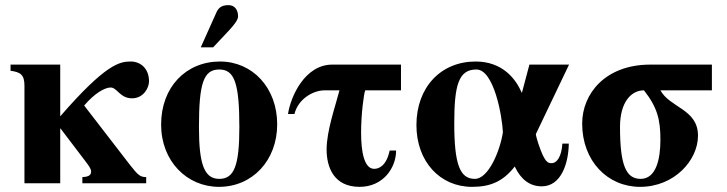

<svg xmlns="http://www.w3.org/2000/svg" viewBox="-20 -712 2825 746"><path d="M214 -461H21V-437C60 -432 75 -421 75 -379V0H214V-213H215L313 -84C327 -66 334 -54 334 -47C334 -35 330 -25 300 -24V0H548V-24C526 -24 517 -30 486 -70L307 -302C348 -350 387 -372 410 -372C435 -372 446 -330 493 -330C537 -330 559 -370 559 -396C559 -446 526 -473 488 -473C446 -473 392 -465 214 -260Z M760 -528H808L871 -595C890 -616 905 -635 905 -648C905 -674 892 -692 868 -692C848 -692 831 -687 821 -664ZM1057 -229C1057 -371 961 -473 835 -473C703 -473 606 -374 606 -228C606 -86 706 14 831 14C960 14 1057 -88 1057 -229ZM910 -218C910 -69 890 -17 832 -17C774 -17 753 -73 753 -218C753 -389 771 -442 832 -442C891 -442 910 -389 910 -218Z M1299 -361C1283 -299 1249 -204 1249 -131C1249 -64 1276 14 1377 14C1469 14 1519 -60 1519 -127H1494C1481 -66 1451 -56 1434 -56C1394 -56 1383 -125 1383 -197C1383 -271 1394 -349 1399 -361H1538V-461H1271C1164 -461 1109 -336 1099 -269H1124C1139 -329 1198 -361 1241 -361Z M2165 -154C2162 -104 2144 -78 2123 -78C2109 -78 2096 -80 2071 -156C2068 -165 2062 -186 2062 -191L2191 -461H2037L2008 -352H2007C1984 -406 1932 -473 1828 -473C1693 -473 1598 -373 1598 -226C1598 -84 1690 14 1814 14C1883 14 1933 -5 1980 -65C2004 -14 2039 12 2085 12C2160 12 2189 -77 2190 -154ZM1934 -198C1923 -126 1878 -17 1825 -17C1767 -17 1745 -73 1745 -233C1745 -382 1762 -442 1831 -442C1899 -442 1931 -262 1934 -198Z M2746 -461H2507C2331 -461 2242 -347 2242 -232C2242 -86 2341 14 2467 14C2600 14 2692 -89 2692 -185C2692 -288 2583 -293 2546 -361H2746ZM2546 -169C2546 -93 2529 -17 2469 -17C2412 -17 2389 -71 2389 -219C2389 -316 2433 -361 2482 -361C2534 -295 2546 -247 2546 -169Z"/></svg>

Font: XITS
Style: Bold
Weight: 700
Designer: MicroPress Inc., with final additions and corrections provided by Coen Hoffman, Elsevier (retired)
Version: Version 1.107